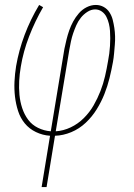

<svg xmlns="http://www.w3.org/2000/svg" viewBox="-20 -540 540 775"><path d="M148 215 182 8Q152 6 125 -7Q98 -20 80 -42Q62 -64 53 -92Q44 -120 40.5 -150Q37 -180 38.5 -211Q40 -242 45 -273Q56 -337 79.5 -399.5Q103 -462 138 -520L154 -511Q121 -454 97.5 -393Q74 -332 64 -271Q59 -242 57.5 -213.5Q56 -185 58.5 -157.5Q61 -130 69.5 -104Q78 -78 93.5 -57Q109 -36 133.5 -24Q158 -12 185 -10L240 -343Q244 -362 248.5 -380.5Q253 -399 259.5 -417.5Q266 -436 275.5 -453.5Q285 -471 298.5 -486.5Q312 -502 330 -511Q348 -520 367 -520Q384 -520 398.5 -512Q413 -504 422 -490Q431 -476 435 -460Q439 -444 441.5 -427.5Q444 -411 444.5 -394Q445 -377 443.5 -359.5Q442 -342 440.5 -324.5Q439 -307 436 -290Q430 -257 422 -224.5Q414 -192 401.5 -160.5Q389 -129 370.5 -99Q352 -69 326 -44.5Q300 -20 267.5 -6.5Q235 7 202 8L168 215ZM205 -10Q236 -12 265.5 -26Q295 -40 318.5 -63.5Q342 -87 358 -115Q374 -143 385.5 -172.5Q397 -202 404 -232.5Q411 -263 416 -293Q419 -308 421 -323.5Q423 -339 424 -354.5Q425 -370 425 -385.5Q425 -401 424 -415.5Q423 -430 419.5 -444.5Q416 -459 409.5 -472Q403 -485 391 -493.5Q379 -502 364 -502Q348 -502 332.5 -492Q317 -482 306 -468Q295 -454 288 -438Q281 -422 275.5 -406Q270 -390 266.5 -373.5Q263 -357 260 -340Z"/></svg>

Font: Iosevka Thin
Style: Italic
Weight: 100
Italic angle: -9°
Monospace: yes
Designer: Belleve Invis
Foundry: Belleve Invis
Version: Version 32.5.0; ttfautohint (v1.8.4)